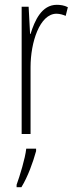

<svg xmlns="http://www.w3.org/2000/svg" viewBox="-20 -650 311 798"><path d="M216 -630C153 -630 124 -564 107 -509H105L99 -622H70V-93H107V-371C107 -474 145 -593 215 -593C229 -593 244 -588 253 -584L262 -620C247 -628 230 -630 216 -630ZM130 -22V-32H89C85 8 62 82 49 118V128H69C96 84 117 25 130 -22Z"/></svg>

Font: Noto Sans Kannada UI ExtraCondensed ExtraLight
Style: Regular
Weight: 200
Width: 2
Designer: Jelle Bosma - Monotype Design Team
Foundry: Monotype Imaging Inc.
Version: Version 2.005